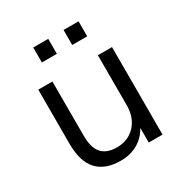

<svg xmlns="http://www.w3.org/2000/svg" viewBox="-165 -820 907 954"><g transform="rotate(-30 288.5 -343.5)"><path d="M256 9Q76 9 76 -190V-502H157V-192Q157 -123 185 -90.5Q213 -58 272 -58Q337 -58 377.5 -101.5Q418 -145 418 -216V-502H499V0H420V-84Q395 -39 353 -15Q311 9 256 9ZM333 -610V-696H419V-610ZM159 -610V-696H245V-610Z"/></g></svg>

Font: Mulish
Style: Regular
Weight: 400
Designer: Vernon Adams
Foundry: Vernon Adams
Version: Version 3.603; ttfautohint (v1.8.3)